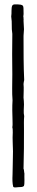

<svg xmlns="http://www.w3.org/2000/svg" viewBox="-20 -805 170 873"><path d="M89 40C93 28 90 2 91 -16C89 -23 90 -33 87 -38C89 -98 89 -162 89 -216C89 -237 88 -257 90 -277C86 -293 89 -312 89 -330C89 -341 88 -351 87 -361C87 -381 89 -404 87 -423C87 -430 89 -434 90 -441C87 -503 87 -573 87 -642C87 -651 89 -663 89 -672C89 -685 87 -699 87 -711C87 -715 88 -718 87 -720C87 -730 87 -720 86 -730C87 -735 88 -746 87 -755C87 -764 87 -772 85 -777C81 -785 69 -784 61 -785C50 -785 41 -787 36 -780C30 -769 34 -745 31 -730C36 -698 31 -681 36 -651C35 -589 35 -528 36 -467C36 -424 34 -384 37 -349C35 -318 36 -288 37 -256C37 -242 38 -238 36 -226C38 -221 38 -212 38 -202C36 -172 39 -144 39 -117C39 -98 38 -78 38 -59C38 -42 37 -25 37 -10C36 9 36 28 40 44C45 50 55 46 64 46C73 45 83 47 89 40Z"/></svg>

Font: FuturaRener
Style: Regular
Weight: 400
Designer: BSozoo
Foundry: BSozoo
Version: Version 1.0